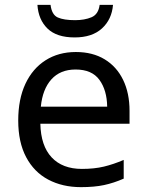

<svg xmlns="http://www.w3.org/2000/svg" viewBox="-20 -760 604 790"><path d="M292 -546Q361 -546 410.5 -516Q460 -486 486.5 -431.5Q513 -377 513 -304V-251H146Q148 -160 192.5 -112.5Q237 -65 317 -65Q368 -65 407.5 -74.5Q447 -84 489 -102V-25Q448 -7 408 1.5Q368 10 313 10Q237 10 178.5 -21Q120 -52 87.5 -113.5Q55 -175 55 -264Q55 -352 84.5 -415Q114 -478 167.5 -512Q221 -546 292 -546ZM291 -474Q228 -474 191.5 -433.5Q155 -393 148 -321H421Q420 -389 389 -431.5Q358 -474 291 -474ZM445 -740Q440 -680 399.5 -643Q359 -606 287 -606Q213 -606 175.5 -642.5Q138 -679 134 -740H188Q193 -699 218 -688Q243 -677 289 -677Q328 -677 356.5 -689Q385 -701 390 -740Z"/></svg>

Font: TSCustom
Style: Regular
Weight: 400
Designer: Monotype Design Team
Foundry: Monotype Imaging Inc.
Version: Version 2.004; ttfautohint (v1.8.3) -l 8 -r 50 -G 200 -x 14 